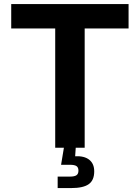

<svg xmlns="http://www.w3.org/2000/svg" viewBox="-20 -748 708 972"><path d="M36.8 -603.8V-727.5H630.9V-603.8H408.7V0H259.5V-603.8ZM271.9 204.1V146H334Q357.4 146 367.3 139Q377.1 132.1 377.1 115.9Q377.1 99.6 367.3 92.9Q357.4 86.2 334 86.2H289.2L307 -21.3H363.4V0L360.5 43Q406.8 40.8 431.9 60.8Q457 80.8 457 119.5Q457 164.6 429.3 184.3Q401.5 204.1 340.3 204.1Z"/></svg>

Font: Atlassian Sans
Style: Regular
Weight: 400
Designer: Rasmus Andersson
Foundry: Modifications by Atlassian Pty Ltd, manufactured by rsms
Version: Version 4.001;git-9221beed3